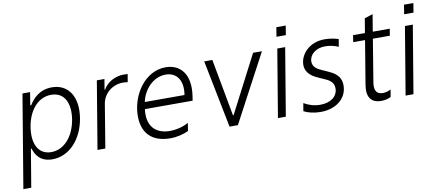

<svg xmlns="http://www.w3.org/2000/svg" viewBox="-78 -1018 3472 1526"><g transform="rotate(-10 1658.5 -255.0)"><path d="M2.8 204.5H66.4L117.5 -101.2H123.2C137.4 -51.1 173.3 11.4 272.4 11.4C405.9 11.4 515.6 -102.3 543.7 -271.3C571.4 -440 500 -552.9 365.1 -552.9C264.6 -552.9 209.9 -490.4 180 -441.4H172.2L189.3 -545.5H127.8ZM144.9 -272.4C166.2 -403.1 243.3 -495.4 349.8 -495.4C459.9 -495.4 500.4 -398.1 480.1 -272.4C458.8 -145.2 381.7 -46.5 273.1 -46.5C167.6 -46.5 123.6 -140.6 144.9 -272.4Z M637.1 0H700.3L758.5 -352.3C772.4 -433.2 843.8 -491.8 929 -491.8C946 -491.8 961.3 -489 967 -488.3L978 -552.6C969.5 -553.6 955.3 -553.6 944.6 -553.6C876.1 -553.6 810.4 -516.7 779.8 -461.6H775.2L789.4 -545.5H728Z M1283.4 -552.9C1115.1 -552.9 999.3 -377.1 999.3 -208.5C999.3 -74.6 1072.4 9.6 1224.8 9.6C1277.7 9.6 1332 -3.6 1371.4 -23.1L1381.7 -87.4C1342 -63.6 1283.4 -48.3 1230.5 -48.3C1112.2 -48.3 1046.2 -122.9 1064.6 -253.9H1449.6L1454.5 -285.2C1483.7 -467.7 1398.8 -552.9 1283.4 -552.9ZM1393.8 -309.7H1073.5C1093.4 -405.9 1171.2 -495.4 1273.1 -495.4C1366.8 -495.4 1412.3 -420.1 1393.8 -309.7Z M2060.4 -545.5H1989L1750 -83.5H1745.4L1660.2 -545.5H1594.5L1702.8 0H1770.2Z M2206.3 -713.8 2194.2 -638.5H2269.9L2282 -713.8ZM2093.4 0H2157L2247.9 -545.5H2184.3Z M2437.5 11C2565 11 2652 -62.9 2652 -166.2C2652 -248.2 2590.2 -276.6 2546.5 -296.2L2502.8 -315.7C2473.7 -329.2 2432.5 -348 2432.5 -395.2C2432.5 -451.3 2484.4 -496.8 2561.8 -496.8C2598.7 -496.8 2640.6 -486.9 2668 -474.1L2678.3 -534.8C2647 -545.8 2601.6 -552.6 2566.8 -552.6C2440.3 -552.6 2365.4 -463.1 2365.4 -380.7C2365.4 -307.2 2431.1 -276.3 2470.2 -258.9L2513.5 -239.7C2539.8 -228.3 2585.2 -207.7 2585.2 -154.5C2585.2 -89.8 2529.8 -45.8 2443.9 -45.8C2394.9 -45.8 2353 -59.3 2312.5 -82.4L2301.8 -18.8C2334.2 -1.1 2384.9 11 2437.5 11Z M2946 -490.4H3083.1L3092 -545.5H2954.9L2977.6 -682.9L2910.9 -661.6L2891.7 -545.5H2795.8L2787.3 -490.4H2882.8L2824.9 -140.3C2808.6 -43.3 2844.1 8.2 2926.1 8.2C2955.3 8.2 2984.4 1.4 3004.6 -9.6L3014.6 -69.2C2997.9 -58.9 2974.4 -51.5 2950.3 -51.5C2885.7 -51.5 2882.1 -102.6 2890.3 -150.9Z M3236.5 -713.8 3224.4 -638.5H3300.1L3312.1 -713.8ZM3123.6 0H3187.1L3278.1 -545.5H3214.5Z"/></g></svg>

Font: TID UI Light
Style: Italic
Weight: 300
Italic angle: -9.39999°
Designer: The TID Project Authors
Foundry: Bakken & Bæck
Version: Version 1.001;hotconv 1.0.109;makeotfexe 2.5.65596